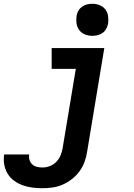

<svg xmlns="http://www.w3.org/2000/svg" viewBox="-92 -785 712 1018"><path d="M133 213Q106 213 79 209.5Q52 206 27.5 197Q3 188 -17.5 173Q-38 158 -51.5 136Q-65 114 -69.5 87.5Q-74 61 -70 34Q-70 34 -69.5 34Q-69 34 -69 34H63Q63 34 63 34Q63 34 63 34Q60 49 64.5 63Q69 77 79 86.5Q89 96 103.5 99.5Q118 103 133 103Q153 103 172.5 95.5Q192 88 206.5 73Q221 58 229 39Q237 20 240 1L310 -420H182V-530H461L370 19Q366 46 356.5 72.5Q347 99 330 122.5Q313 146 290 164Q267 182 241 193.5Q215 205 187.5 209Q160 213 133 213ZM397 -595Q377 -595 358.5 -602.5Q340 -610 328.5 -625Q317 -640 314 -660Q311 -680 314 -701Q316 -715 323.5 -728Q331 -741 343 -749.5Q355 -758 369 -761.5Q383 -765 397 -765Q418 -765 436.5 -757.5Q455 -750 466.5 -735Q478 -720 481 -700Q484 -680 481 -659Q478 -645 471 -632Q464 -619 452 -610.5Q440 -602 425.5 -598.5Q411 -595 397 -595Z"/></svg>

Font: Iosevka Curly Slab XBdExObl
Style: Regular
Weight: 800
Width: 7
Italic angle: -9°
Monospace: yes
Designer: Belleve Invis
Foundry: Belleve Invis
Version: Version 11.1.0; ttfautohint (v1.8.3)